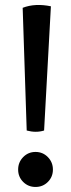

<svg xmlns="http://www.w3.org/2000/svg" viewBox="-20 -727 282 762"><path d="M170 -5Q150 15 121 15Q92 15 72 -5Q52 -25 52 -54Q52 -83 72 -103.5Q92 -124 121 -124Q150 -124 170 -103.5Q190 -83 190 -54Q190 -25 170 -5ZM86 -209 70 -696Q119 -715 182 -702L155 -209Q123 -199 86 -209Z"/></svg>

Font: Karma SemiBold
Style: Regular
Weight: 600
Designer: Joana Correia
Foundry: Indian Type Foundry
Version: Version 1.202;PS 1.0;hotconv 1.0.78;makeotf.lib2.5.61930; tt